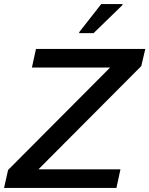

<svg xmlns="http://www.w3.org/2000/svg" viewBox="-20 -930 739 950"><path d="M0 0 20 -89 525 -596H138L158 -688H699L679 -603L170 -92H576L556 0ZM372 -766V-771L481 -910H586V-905L443 -766Z"/></svg>

Font: Saira SemiExpanded Medium
Style: Italic
Weight: 500
Width: 6
Italic angle: -12°
Designer: Hector Gatti with collaboration of the Omnibus-Type team
Foundry: Omnibus-Type
Version: Version 1.101